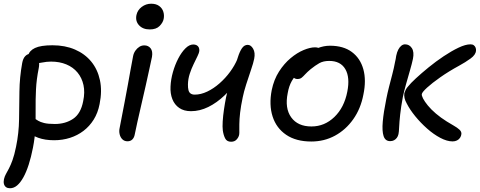

<svg xmlns="http://www.w3.org/2000/svg" viewBox="-32 -742 2557 1023"><path d="M256.2 5.2Q207.8 5.2 171.8 -7.9Q135.8 -21 116.9 -42Q98 -63 102.2 -85.8Q104.6 -98.4 112.6 -107.2Q120.6 -116 133.8 -116Q144.4 -116 152.3 -110.8Q160.2 -105.6 171.3 -98.7Q182.4 -91.8 203 -86.6Q223.6 -81.4 260.4 -81.4Q316.4 -81.4 357.5 -108.9Q398.6 -136.4 411.2 -203Q421.2 -250.2 412.8 -288.8Q404.4 -327.4 381 -355.6Q357.6 -383.8 321.6 -398.8Q285.6 -413.8 240.4 -413.8Q217 -413.8 193 -408.9Q169 -404 151.4 -404Q139.6 -404 131 -409.6Q122.4 -415.2 119.1 -424.9Q115.8 -434.6 117.6 -445Q123.8 -471.8 154.4 -486.3Q185 -500.8 247.6 -500.8Q314.8 -500.8 367.4 -478.1Q420 -455.4 454.1 -413.9Q488.2 -372.4 500.5 -314.7Q512.8 -257 498.6 -187.2Q489.6 -140.6 467.4 -105Q445.2 -69.4 413.1 -44.9Q381 -20.4 341.1 -7.6Q301.2 5.2 256.2 5.2ZM21.2 261Q8.8 261 0.6 255.4Q-7.6 249.8 -10.8 238.9Q-14 228 -10.8 212.6Q-7.6 198.2 -0.5 185.5Q6.6 172.8 15.7 155.5Q24.8 138.2 34.7 111Q44.6 83.8 53.6 39.6Q68.6 -33.2 69.6 -106.3Q70.6 -179.4 71.5 -254.5Q72.4 -329.6 86.2 -406Q90.8 -431.2 103.2 -443.6Q115.6 -456 133.6 -456Q149.6 -456 160.3 -445.3Q171 -434.6 174.8 -417.4Q178.6 -400.2 174.4 -378.8Q162.4 -319.4 159.8 -265.6Q157.2 -211.8 157.8 -161Q158.4 -110.2 156.3 -59.3Q154.2 -8.4 143.4 46Q133.8 95 121 134.9Q108.2 174.8 92.6 202.8Q77 230.8 59.4 245.9Q41.8 261 21.2 261Z M647.2 10.8Q631.2 10.8 620.4 0.6Q609.6 -9.6 605.5 -26.6Q601.4 -43.6 605.8 -62Q621 -141.2 631.6 -195.9Q642.2 -250.6 649.4 -291.1Q656.6 -331.6 663 -367Q669.4 -402.4 677 -442Q680 -458.6 689.1 -471.7Q698.2 -484.8 710.4 -492.5Q722.6 -500.2 736.8 -500.2Q758.2 -500.2 770.5 -484.6Q782.8 -469 777.8 -439Q773 -416.8 764.2 -375.8Q755.4 -334.8 744.1 -284.6Q732.8 -234.4 721.1 -184.3Q709.4 -134.2 700.1 -92.2Q690.8 -50.2 686 -26Q683 -8.8 673.1 1Q663.2 10.8 647.2 10.8ZM766 -585.2Q729.2 -585.2 708.8 -607.4Q688.4 -629.6 695 -661.8Q700.6 -688.2 723.1 -705.2Q745.6 -722.2 773.4 -722.2Q799.6 -722.2 816 -710.2Q832.4 -698.2 838.2 -679.6Q844 -661 840 -641.2Q836.4 -622 818.5 -603.6Q800.6 -585.2 766 -585.2Z M985.6 -149.6Q948 -149.6 923 -166.8Q898 -184 886.3 -213.9Q874.6 -243.8 876.6 -281.2Q878.2 -318.6 889.3 -357.7Q900.4 -396.8 917.7 -430.1Q935 -463.4 955.8 -484.2Q976.6 -505 998 -505Q1008 -505 1015.6 -501.1Q1023.2 -497.2 1027 -489.4Q1030.8 -481.6 1030 -470.6Q1029.4 -461.6 1020.5 -443.2Q1011.6 -424.8 999.7 -400.4Q987.8 -376 978.9 -348.7Q970 -321.4 969.4 -292.6Q969 -274.6 972.1 -262.1Q975.2 -249.6 983.7 -243.7Q992.2 -237.8 1005.6 -237.8Q1038 -237.8 1072.1 -254Q1106.2 -270.2 1137.8 -298Q1169.4 -325.8 1194 -359.4Q1218.6 -393 1232.8 -426.8L1240.8 -324Q1206.4 -273.8 1164.9 -234.1Q1123.4 -194.4 1077.9 -172Q1032.4 -149.6 985.6 -149.6ZM1199.4 13.2Q1176.8 13.2 1167.8 -4.3Q1158.8 -21.8 1155.2 -46.8Q1152.8 -65.8 1154.6 -95.3Q1156.4 -124.8 1161.4 -158.9Q1166.4 -193 1172.6 -224Q1177.6 -247.2 1185.8 -276.5Q1194 -305.8 1203.2 -336.1Q1212.4 -366.4 1221.1 -392.9Q1229.8 -419.4 1235 -435.4Q1244.8 -467 1257.2 -485Q1269.6 -503 1287.6 -503Q1305 -503 1316.9 -482.1Q1328.8 -461.2 1322.4 -429Q1318.2 -407 1305.3 -369.5Q1292.4 -332 1279.8 -292.5Q1267.2 -253 1261.4 -224Q1251.4 -177 1247.4 -141.8Q1243.4 -106.6 1243.2 -80Q1242.4 -59.6 1243.1 -46.6Q1243.8 -33.6 1242.2 -23.8Q1239.4 -10.2 1228.6 1.5Q1217.8 13.2 1199.4 13.2Z M1626.8 12Q1545.2 12 1492.7 -23.8Q1440.2 -59.6 1420.4 -121.5Q1400.6 -183.4 1415.8 -262Q1427.4 -318.2 1454.6 -360.7Q1481.8 -403.2 1516.4 -432.1Q1551 -461 1585.8 -475.4Q1620.6 -489.8 1646.4 -489.8Q1656.8 -489.8 1664.6 -486.9Q1672.4 -484 1676.7 -477.7Q1681 -471.4 1678.6 -460.4Q1673.6 -439.6 1662.6 -423.4Q1651.6 -407.2 1622.4 -394.4Q1586.4 -377.4 1561.9 -356.9Q1537.4 -336.4 1522.4 -309.8Q1507.4 -283.2 1501 -246.2Q1484.6 -165.2 1519.6 -116.7Q1554.6 -68.2 1627.4 -68.2Q1697.2 -68.2 1749.6 -118.6Q1802 -169 1818.4 -253.2Q1833.6 -329.6 1808 -373.5Q1782.4 -417.4 1722 -417.4Q1690.6 -417.4 1669.3 -405.4Q1648 -393.4 1623.2 -373.4Q1604.6 -357.8 1594 -346.1Q1583.4 -334.4 1574.9 -327.7Q1566.4 -321 1552.8 -321Q1538.6 -321 1531.1 -330.7Q1523.6 -340.4 1527.8 -361.4Q1532.2 -383.6 1551.5 -407.8Q1570.8 -432 1599.4 -452.5Q1628 -473 1660.8 -485.7Q1693.6 -498.4 1726 -498.4Q1797.8 -498.4 1842.8 -464.9Q1887.8 -431.4 1904 -372.8Q1920.2 -314.2 1904.2 -238Q1890 -163 1850.1 -106.6Q1810.2 -50.2 1752.8 -19.1Q1695.4 12 1626.8 12Z M2379.6 11.4Q2349.6 11.4 2313.9 -7.5Q2278.2 -26.4 2243.5 -57.1Q2208.8 -87.8 2180.2 -123Q2151.6 -158.2 2135.6 -189.8Q2126.4 -205.8 2123.5 -219.5Q2120.6 -233.2 2122.4 -245.8Q2125 -254.2 2129.8 -263.9Q2134.6 -273.6 2143 -282.2Q2154.8 -297.6 2184.1 -324.7Q2213.4 -351.8 2251.9 -383.2Q2290.4 -414.6 2331.9 -442.3Q2373.4 -470 2410.9 -487.9Q2448.4 -505.8 2474.8 -505.8Q2486.2 -505.8 2492.7 -500.7Q2499.2 -495.6 2502.1 -488Q2505 -480.4 2504.2 -472.4Q2503 -450.2 2475.2 -430.1Q2447.4 -410 2415.4 -392.6Q2358.2 -361.4 2313.9 -330.2Q2269.6 -299 2243.5 -275.1Q2217.4 -251.2 2215.6 -241Q2213.8 -233.4 2222.1 -217.2Q2230.4 -201 2247.6 -179.9Q2264.8 -158.8 2290.5 -136.9Q2316.2 -115 2348 -95Q2367.4 -82.8 2385.7 -72.5Q2404 -62.2 2415.7 -51.5Q2427.4 -40.8 2426.4 -28.2Q2425.4 -17.2 2419.3 -8Q2413.2 1.2 2402.8 6.3Q2392.4 11.4 2379.6 11.4ZM2046.8 10Q2020.8 10 2011.9 -16.7Q2003 -43.4 2007.4 -93.8Q2011.8 -144.2 2026.4 -215.6Q2032.4 -246.2 2040.8 -279.1Q2049.2 -312 2058.1 -345.7Q2067 -379.4 2072.8 -411.4Q2074.8 -419.4 2076.3 -427.5Q2077.8 -435.6 2079 -444.6Q2083.2 -464.8 2090.3 -478.1Q2097.4 -491.4 2106.6 -498.6Q2115.8 -505.8 2126 -505.8Q2149.4 -505.8 2162.5 -485.5Q2175.6 -465.2 2168.2 -428.4Q2162.8 -402.8 2152.2 -366.2Q2141.6 -329.6 2131 -292Q2120.4 -254.4 2114.4 -225Q2104.6 -173 2100.2 -132.2Q2095.8 -91.4 2094.7 -64.9Q2093.6 -38.4 2091.2 -27.6Q2088.6 -15.8 2082.3 -7.5Q2076 0.8 2067.3 5.4Q2058.6 10 2046.8 10Z"/></svg>

Font: Shantell Sans Light
Style: Italic
Weight: 300
Italic angle: -11°
Designer: Stephen Nixon, Anya Danilova, Shantell Martin
Foundry: Arrow Type
Version: Version 1.008;[ac192a2d6]